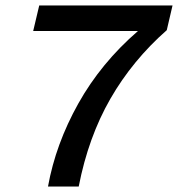

<svg xmlns="http://www.w3.org/2000/svg" viewBox="-20 -680 649 700"><path d="M123 -660H609L588 -570Q463 -460 382.5 -320Q302 -180 267 0H155Q183 -155 265.5 -302.5Q348 -450 483 -567H101Z"/></svg>

Font: Work Sans Medium
Style: Italic
Weight: 500
Italic angle: -13°
Designer: Wei Huang
Foundry: Wei Huang
Version: Version 2.012; ttfautohint (v1.8.3)